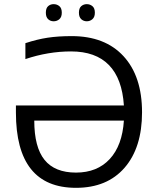

<svg xmlns="http://www.w3.org/2000/svg" viewBox="-20 -900 770 930"><path d="M324.2 -650.9Q213.4 -650.9 103 -613.8V-690.9Q159.2 -709.5 210.4 -717.3Q261.7 -725.1 327.1 -725.1Q488.8 -725.1 578.4 -627.7Q668 -530.3 668 -356Q668 -185.1 583.5 -87.6Q499 9.8 348.1 9.8Q57.1 9.8 57.1 -355V-389.2H580.1Q571.8 -519 507.6 -585Q443.4 -650.9 324.2 -650.9ZM348.1 -64Q450.7 -64 511.5 -129.6Q572.3 -195.3 580.1 -315.9H146Q146 -187 195.8 -125.5Q245.6 -64 348.1 -64ZM202.1 -838.4Q202.1 -860.4 213.1 -870.1Q224.1 -879.9 239.7 -879.9Q255.9 -879.9 267.6 -870.1Q279.3 -860.4 279.3 -838.4Q279.3 -817.4 267.6 -807.1Q255.9 -796.9 239.7 -796.9Q224.1 -796.9 213.1 -807.1Q202.1 -817.4 202.1 -838.4ZM362.3 -838.4Q362.3 -860.4 373.5 -870.1Q384.8 -879.9 400.4 -879.9Q416 -879.9 427.7 -870.1Q439.5 -860.4 439.5 -838.4Q439.5 -817.4 427.7 -807.1Q416 -796.9 400.4 -796.9Q384.8 -796.9 373.5 -807.1Q362.3 -817.4 362.3 -838.4Z"/></svg>

Font: XL-Viking
Style: Regular
Weight: 400
Foundry: Ascender Corporation
Version: Version 1.10 March 23, 2015